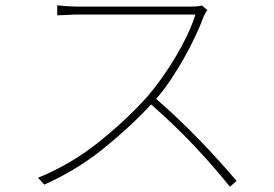

<svg xmlns="http://www.w3.org/2000/svg" viewBox="-20 -698 1040 728"><path d="M766 -660Q763 -656 758.5 -648Q754 -640 752 -635Q739 -599 719.5 -558Q700 -517 676.5 -475.5Q653 -434 626.5 -394.5Q600 -355 572 -323Q614 -287 657 -246Q700 -205 740 -163.5Q780 -122 815 -83Q850 -44 877 -12L852 10Q826 -22 791.5 -62Q757 -102 717.5 -144Q678 -186 635.5 -226.5Q593 -267 553 -302Q469 -212 369 -132Q269 -52 148 2L124 -24Q245 -73 349 -155Q453 -237 538 -331Q564 -361 592 -400Q620 -439 645 -481Q670 -523 690 -565Q710 -607 721 -643H281Q270 -643 255.5 -642.5Q241 -642 228 -641Q213 -640 197 -640V-678Q212 -676 227 -675Q240 -674 254.5 -673.5Q269 -673 281 -673H700Q731 -673 746 -677Z"/></svg>

Font: SpoqaHanSans
Style: Thin
Weight: 250
Designer: [Spoqa Han Sans] Dong-huui Kim \uAE40 \uB3D9 \uD718   [Noto Sans] Ryoko NISHIZUKA \u897F \u585A \u6DBC \u5B50  (kana & i
Foundry: Spoqa (http://bi.spoqa.com)
Version: Version 1.004;PS 1.004;hotconv 1.0.82;makeotf.lib2.5.63406